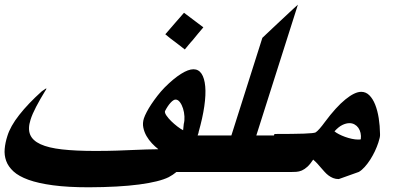

<svg xmlns="http://www.w3.org/2000/svg" viewBox="-66 -773 1761 823"><path d="M721.7 -241.7Q725.6 -255.9 724.6 -273.9Q723.6 -292 718.5 -308.1Q713.4 -324.2 705.1 -335.2Q696.8 -346.2 686.5 -346.2Q677.7 -346.2 665.3 -332.8Q652.8 -319.3 641.1 -296.4Q639.6 -289.1 647.5 -277.6Q655.3 -266.1 667.7 -253.9Q680.2 -241.7 694.1 -231Q708 -220.2 718.8 -214.8L719.2 -217.3ZM805.7 -655.8Q793.9 -642.6 782.5 -628.4Q771 -614.3 759.8 -600.6Q756.3 -597.2 752 -592Q747.6 -586.9 742.9 -581.3Q738.3 -575.7 733.9 -570.3Q729.5 -564.9 726.1 -561Q716.3 -568.8 707 -575.9Q697.8 -583 689 -589.8Q677.7 -598.1 665.8 -607.2Q653.8 -616.2 642.6 -626Q662.6 -649.4 682.4 -672.1Q702.1 -694.8 722.7 -718.3ZM758.8 -35.6H689.5V-35.2Q683.1 -29.8 674.8 -24.2Q666.5 -18.6 657.2 -13.7Q617.2 6.3 530.5 17.8Q443.8 29.3 314.5 29.8Q224.6 29.8 161.1 21.2Q97.7 12.7 55.9 -2.4Q14.2 -17.6 -8.3 -38.3Q-30.8 -59.1 -39.6 -83.5Q-48.3 -107.9 -45.9 -134.8Q-43.5 -161.6 -34.7 -189Q-22 -231.4 16.4 -280.3Q54.7 -329.1 112.8 -381.3Q115.2 -383.3 118.7 -385.5Q122.1 -387.7 125 -389.6Q127.9 -391.6 130.1 -393.1Q132.3 -394.5 132.8 -394.5Q132.3 -391.6 131.8 -389.9Q131.3 -388.2 130.4 -387.2Q130.4 -386.7 128.9 -385.3Q105.5 -347.2 88.9 -315.4Q72.3 -283.7 64.9 -259.8Q52.7 -221.7 63.2 -196Q73.7 -170.4 107.7 -154.8Q141.6 -139.2 200 -132.6Q258.3 -126 341.8 -126Q394.5 -126 435.3 -127.4Q476.1 -128.9 511.2 -130.4Q537.1 -131.3 561.5 -132.3Q585.9 -133.3 611.8 -133.3V-134.3Q598.6 -144.5 585.2 -158.7Q571.8 -172.9 562 -189.9Q552.2 -207 548.3 -226.3Q544.4 -245.6 550.8 -265.6Q554.7 -277.3 563 -293.2Q571.3 -309.1 583 -326.7Q594.7 -344.2 609.1 -362.8Q623.5 -381.3 639.6 -397.9Q677.7 -436 709.5 -456.1Q741.2 -476.1 763.2 -476.1Q785.2 -476.1 797.9 -457Q810.5 -438 813.7 -402.8Q816.9 -367.7 809.8 -317.9Q802.7 -268.1 785.2 -206.5L785.6 -207Q785.6 -205.1 784.2 -201.4Q782.7 -197.8 781.7 -194.3L781.2 -192.4H808.6Z M1083.5 -35.6H735.8L785.2 -192.4H925.8L1058.6 -610.8Q1063.5 -615.2 1075.2 -626.5Q1086.9 -637.7 1102.3 -652.1Q1117.7 -666.5 1134.8 -682.6Q1151.9 -698.7 1167.2 -712.9Q1182.6 -727.1 1194.3 -738Q1206.1 -749 1210.9 -752.9L1032.7 -192.4H1133.3Z M1367.7 -210Q1374.5 -204.1 1386.7 -197.8Q1398.9 -191.4 1413.1 -186.3Q1427.2 -181.2 1441.9 -178Q1456.5 -174.8 1468.8 -174.8Q1471.2 -174.8 1474.1 -174.8Q1477.1 -174.8 1480.5 -175.8Q1482.4 -190.4 1479.5 -203.1Q1476.6 -215.8 1470 -225.1Q1463.4 -234.4 1453.6 -239.7Q1443.8 -245.1 1432.1 -245.1Q1417.5 -245.1 1401.1 -237.1Q1384.8 -229 1367.7 -210ZM1386.2 -5.4Q1372.6 -5.4 1361.8 -9.8Q1351.1 -14.2 1342 -21Q1333 -27.8 1325.2 -36.6Q1317.4 -45.4 1309.6 -54.2Q1302.7 -62.5 1294.7 -71.3Q1286.6 -80.1 1276.9 -88.4V-89.4Q1263.7 -69.3 1251.7 -58.3Q1239.7 -47.4 1227.8 -42.2Q1215.8 -37.1 1203.6 -36.4Q1191.4 -35.6 1177.2 -35.6H1059.1L1110.4 -198.7Q1192.4 -198.7 1236.3 -200.2Q1280.3 -201.7 1287.1 -205.6Q1293.9 -210 1304.4 -221.9Q1314.9 -233.9 1326.2 -249.5Q1374.5 -314.5 1414.6 -346.9Q1454.6 -379.4 1482.4 -379.4Q1502.4 -379.4 1517.3 -364.5Q1532.2 -349.6 1542.2 -324.5Q1552.2 -299.3 1557.4 -266.6Q1562.5 -233.9 1563 -198.2Q1563.5 -190.4 1561.5 -182.1Q1559.6 -173.8 1555.7 -161.6Q1549.8 -143.6 1540.8 -124.5Q1531.7 -105.5 1520.8 -88.4Q1509.8 -71.3 1497.3 -57.4Q1484.9 -43.5 1472.2 -36.1Z"/></svg>

Font: XB Khoramshahr
Style: Bold Italic
Weight: 700
Italic angle: -12°
Designer: Behnam
Foundry: Irmug
Version: Version 8.005 2009